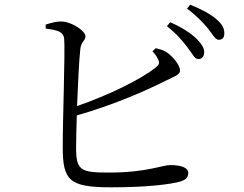

<svg xmlns="http://www.w3.org/2000/svg" viewBox="-20 -801 1040 820"><path d="M781 -598C801 -573 810 -550 825 -549C840 -547 852 -559 852 -576C853 -595 842 -612 819 -636C794 -660 757 -684 707 -706L693 -689C734 -657 761 -625 781 -598ZM867 -681C888 -655 898 -632 914 -631C929 -631 938 -640 938 -657C939 -678 930 -697 904 -719C880 -740 842 -761 792 -781L779 -764C823 -731 845 -706 867 -681ZM631 -582C640 -573 649 -561 655 -548C663 -532 660 -524 643 -511C579 -461 445 -395 309 -348C313 -444 318 -549 323 -591C326 -623 345 -627 345 -646C345 -669 287 -707 246 -709C224 -711 198 -703 175 -696V-679C228 -672 250 -665 254 -637C259 -591 247 -261 248 -172C248 -31 275 -1 454 -1C610 -1 710 -14 751 -26C770 -32 784 -41 784 -62C784 -85 754 -96 707 -96C673 -96 605 -64 447 -64C327 -64 305 -71 305 -169C305 -195 306 -248 308 -308C473 -355 614 -419 685 -455C723 -474 749 -481 749 -500C749 -522 720 -558 693 -577C679 -586 665 -591 645 -595Z"/></svg>

Font: Noto Serif CJK TC
Style: Regular
Weight: 400
Designer: Ryoko NISHIZUKA 西塚涼子 (kana & ideographs); Frank Grießhammer (Latin, Greek & Cyrillic); Wenlong ZHANG 张文龙 (bopomofo); San
Foundry: Adobe
Version: Version 2.001;hotconv 1.1.0;makeotfexe 2.6.0